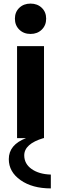

<svg xmlns="http://www.w3.org/2000/svg" viewBox="-20 -769 340 1069"><path d="M125 0H75V-512H225V0H222Q115 32 115 96Q115 143 156 172Q197 201 263 203V280Q160 280 94.5 234Q29 188 29 117Q29 37 125 0ZM63 -665Q63 -702 87.5 -725.5Q112 -749 150 -749Q188 -749 212.5 -725.5Q237 -702 237 -665Q237 -628 212.5 -604Q188 -580 150 -580Q112 -580 87.5 -604Q63 -628 63 -665Z"/></svg>

Font: Metropolitano
Style: Bold
Weight: 700
Designer: Fonts by Alex Slobzheninov & Chris M. Simpson / Changes by Cristiano Sobral
Foundry: Fonts by Alex Slobzheninov & Chris M. Simpson / Changes by Cristiano Sobral
Version: Version 1.00;August 30, 2020;FontCreator 13.0.0.2681 64-bit